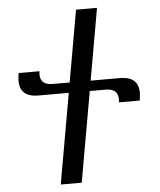

<svg xmlns="http://www.w3.org/2000/svg" viewBox="-61 -754 876 1050"><g transform="rotate(-5 376.5 -228.5)"><path d="M344.7 244.1H229.5L316.9 -251.5H150.4Q48.8 -251.5 48.8 -340.8Q48.8 -357.4 53.2 -383.3H167.5L166 -365.7Q166 -307.6 234.4 -307.6H326.7L396 -701.2H511.2L441.9 -307.6H602.5Q704.1 -307.6 704.1 -218.3Q704.1 -201.7 699.7 -175.8H585.4L586.9 -193.4Q586.9 -251.5 518.6 -251.5H432.1Z"/></g></svg>

Font: Kelvinch
Style: Bold Italic
Weight: 700
Italic angle: -10°
Designer: Paul James Miller
Foundry: High-Logic / Made with FontCreator
Version: Version 3.30 September 23, 2016